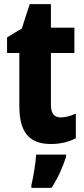

<svg xmlns="http://www.w3.org/2000/svg" viewBox="-20 -683 406 924"><path d="M272 -118C240 -118 225 -138 225 -179V-428H338V-550H225V-663H123L85 -546L14 -503V-428H73V-173C73 -43 123 10 225 10C273 10 311 0 345 -18V-136C319 -125 295 -118 272 -118ZM298 72V61H154C152 101 140 171 131 208V221H228C259 174 281 123 298 72Z"/></svg>

Font: Noto Sans Lao Looped Condensed ExtraBold
Style: Regular
Weight: 800
Width: 3
Designer: Mark Frömberg, Ben Mitchell
Foundry: The Fontpad Ltd
Version: Version 1.002